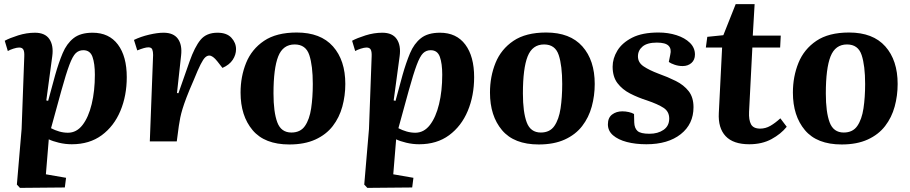

<svg xmlns="http://www.w3.org/2000/svg" viewBox="-20 -687 4423 933"><path d="M98 -413Q99 -436 93.5 -446Q88 -456 73 -456Q62 -456 45 -450.5Q28 -445 18 -439L3 -489Q27 -502 68 -515Q109 -528 150 -528Q199 -528 220 -497Q241 -466 234 -414L205 -199L214 -197L248 -322Q265 -382 284.5 -428.5Q304 -475 337.5 -501.5Q371 -528 430 -528Q510 -528 553 -470.5Q596 -413 596 -312Q596 -222 565 -148Q534 -74 474.5 -30Q415 14 329 14Q297 14 266 6.5Q235 -1 217 -10L203 160L301 177L295 224L77 226L62 210L85 -60ZM385 -443Q363 -443 348 -428.5Q333 -414 317 -371.5Q301 -329 278 -246L228 -64Q247 -54 268 -48Q289 -42 310 -42Q352 -42 381 -79.5Q410 -117 425.5 -181Q441 -245 441 -324Q441 -378 429.5 -410.5Q418 -443 385 -443Z M724 -420Q724 -436 720 -446.5Q716 -457 701 -457Q684 -457 647 -442L631 -493Q664 -509 704.5 -518.5Q745 -528 775 -528Q823 -528 844.5 -498.5Q866 -469 860 -417L840 -235L847 -234L901 -388Q926 -459 954.5 -493.5Q983 -528 1037 -528Q1082 -528 1104.5 -503.5Q1127 -479 1127 -448Q1127 -421 1111 -396.5Q1095 -372 1061 -357L1036 -389Q1014 -417 997 -417Q987 -417 977.5 -408.5Q968 -400 955 -374.5Q942 -349 921 -297Q899 -247 886.5 -214Q874 -181 867 -158Q860 -135 856 -115.5Q852 -96 849 -75L839 0H708Z M1386 15Q1266 15 1207.5 -54.5Q1149 -124 1149 -237Q1149 -315 1176 -381.5Q1203 -448 1263 -488.5Q1323 -529 1422 -529Q1538 -529 1598 -461.5Q1658 -394 1658 -279Q1658 -222 1643.5 -169Q1629 -116 1597 -74.5Q1565 -33 1512.5 -9Q1460 15 1386 15ZM1396 -43Q1440 -43 1462 -75Q1484 -107 1492 -160.5Q1500 -214 1500 -279Q1500 -368 1483 -419.5Q1466 -471 1412 -471Q1355 -471 1332 -413Q1309 -355 1309 -233Q1309 -142 1327.5 -92.5Q1346 -43 1396 -43Z M1786 -413Q1787 -436 1781.5 -446Q1776 -456 1761 -456Q1750 -456 1733 -450.5Q1716 -445 1706 -439L1691 -489Q1715 -502 1756 -515Q1797 -528 1838 -528Q1887 -528 1908 -497Q1929 -466 1922 -414L1893 -199L1902 -197L1936 -322Q1953 -382 1972.5 -428.5Q1992 -475 2025.5 -501.5Q2059 -528 2118 -528Q2198 -528 2241 -470.5Q2284 -413 2284 -312Q2284 -222 2253 -148Q2222 -74 2162.5 -30Q2103 14 2017 14Q1985 14 1954 6.5Q1923 -1 1905 -10L1891 160L1989 177L1983 224L1765 226L1750 210L1773 -60ZM2073 -443Q2051 -443 2036 -428.5Q2021 -414 2005 -371.5Q1989 -329 1966 -246L1916 -64Q1935 -54 1956 -48Q1977 -42 1998 -42Q2040 -42 2069 -79.5Q2098 -117 2113.5 -181Q2129 -245 2129 -324Q2129 -378 2117.5 -410.5Q2106 -443 2073 -443Z M2598 15Q2478 15 2419.5 -54.5Q2361 -124 2361 -237Q2361 -315 2388 -381.5Q2415 -448 2475 -488.5Q2535 -529 2634 -529Q2750 -529 2810 -461.5Q2870 -394 2870 -279Q2870 -222 2855.5 -169Q2841 -116 2809 -74.5Q2777 -33 2724.5 -9Q2672 15 2598 15ZM2608 -43Q2652 -43 2674 -75Q2696 -107 2704 -160.5Q2712 -214 2712 -279Q2712 -368 2695 -419.5Q2678 -471 2624 -471Q2567 -471 2544 -413Q2521 -355 2521 -233Q2521 -142 2539.5 -92.5Q2558 -43 2608 -43Z M3136 -37Q3177 -37 3204.5 -56Q3232 -75 3232 -111Q3232 -145 3204.5 -163Q3177 -181 3124 -199Q3080 -213 3042 -232.5Q3004 -252 2980.5 -283Q2957 -314 2957 -363Q2957 -403 2980 -441Q3003 -479 3052 -504Q3101 -529 3180 -529Q3227 -529 3267.5 -516Q3308 -503 3332.5 -479Q3357 -455 3357 -422Q3357 -396 3340 -381Q3323 -366 3297 -366Q3277 -366 3258 -372.5Q3239 -379 3230 -386L3237 -421Q3244 -449 3229 -464.5Q3214 -480 3172 -480Q3125 -480 3102.5 -461Q3080 -442 3080 -413Q3080 -383 3107.5 -364.5Q3135 -346 3180 -329Q3225 -313 3264 -293.5Q3303 -274 3326.5 -244Q3350 -214 3350 -166Q3350 -84 3288 -35Q3226 14 3121 14Q3068 14 3026 3Q2984 -8 2959 -29.5Q2934 -51 2934 -83Q2934 -115 2954.5 -130.5Q2975 -146 3004 -146Q3020 -146 3035.5 -142.5Q3051 -139 3061 -133L3062 -92Q3063 -64 3078 -50.5Q3093 -37 3136 -37Z M3417 -508 3495 -516 3555 -667H3647L3638 -514H3774L3771 -456H3636L3620 -144Q3618 -104 3629.5 -83Q3641 -62 3674 -62Q3700 -62 3723.5 -75.5Q3747 -89 3772 -112L3803 -71Q3775 -36 3729 -11Q3683 14 3621 14Q3543 14 3506 -25.5Q3469 -65 3473 -138L3489 -456H3410Z M4070 15Q3950 15 3891.5 -54.5Q3833 -124 3833 -237Q3833 -315 3860 -381.5Q3887 -448 3947 -488.5Q4007 -529 4106 -529Q4222 -529 4282 -461.5Q4342 -394 4342 -279Q4342 -222 4327.5 -169Q4313 -116 4281 -74.5Q4249 -33 4196.5 -9Q4144 15 4070 15ZM4080 -43Q4124 -43 4146 -75Q4168 -107 4176 -160.5Q4184 -214 4184 -279Q4184 -368 4167 -419.5Q4150 -471 4096 -471Q4039 -471 4016 -413Q3993 -355 3993 -233Q3993 -142 4011.5 -92.5Q4030 -43 4080 -43Z"/></svg>

Font: Literata 36pt
Style: Bold Italic
Weight: 700
Italic angle: -2°
Designer: Latin by Veronika Burian and Jose Scaglione. Greek by Irene Vlachou. Cyrillic by Vera Evstafieva
Foundry: TypeTogether
Version: Version 3.002